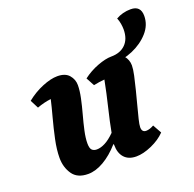

<svg xmlns="http://www.w3.org/2000/svg" viewBox="-117 -757 897 888"><g transform="rotate(-20 332.0 -312.5)"><path d="M171 12Q118 12 94.5 -22.5Q71 -57 71 -103Q71 -143 81.5 -192.5Q92 -242 105 -290Q118 -338 126 -373Q92 -369 57 -356L36 -397Q73 -427 115.5 -444.5Q158 -462 190 -462Q229 -462 247.5 -440.5Q266 -419 266 -391Q266 -364 258.5 -328.5Q251 -293 240.5 -255Q230 -217 222.5 -182.5Q215 -148 215 -122Q215 -98 223.5 -89.5Q232 -81 247 -81Q266 -81 288.5 -92.5Q311 -104 337 -130Q346 -179 362 -245Q378 -311 390 -373Q365 -371 336 -365L314 -406Q348 -432 388 -447Q428 -462 456 -462Q495 -462 513.5 -440.5Q532 -419 532 -391Q532 -373 525.5 -343Q519 -313 510 -277.5Q501 -242 492 -208Q483 -174 476.5 -147.5Q470 -121 470 -109Q470 -84 491 -84Q508 -84 529 -96L553 -53Q526 -25 484 -6.5Q442 12 408 12Q370 12 349.5 -10.5Q329 -33 329 -73Q329 -75 329 -77H326Q289 -35 248.5 -11.5Q208 12 171 12ZM451 -428 456 -462Q501 -462 527 -488Q553 -514 553 -561Q553 -573 550.5 -588.5Q548 -604 542 -618Q575 -637 615 -637Q664 -637 664 -587Q664 -542 632 -506Q600 -470 551 -449Q502 -428 451 -428Z"/></g></svg>

Font: Petrona ExtraBold
Style: Italic
Weight: 800
Italic angle: -9°
Designer: Ringo R. Seeber
Foundry: Ringo R. Seeber
Version: Version 2.001; ttfautohint (v1.8.3)